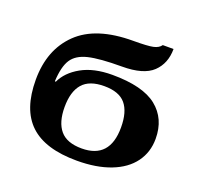

<svg xmlns="http://www.w3.org/2000/svg" viewBox="-125 -855 1055 1007"><g transform="rotate(20 402.5 -352.0)"><path d="M54 -316Q54 -484 156 -583Q258 -682 465 -682Q545 -682 575 -688.5Q605 -695 618 -714H678Q678 -633 626.5 -584Q575 -535 455 -535Q331 -535 269 -520Q207 -505 181 -465Q155 -425 151 -343L156 -341Q183 -400 251.5 -438.5Q320 -477 423 -477Q594 -477 672.5 -414Q751 -351 751 -239Q751 -164 709.5 -107.5Q668 -51 589 -20.5Q510 10 401 10Q224 10 139 -70Q54 -150 54 -316ZM560 -233Q560 -320 523.5 -363.5Q487 -407 404 -407Q321 -407 283 -363Q245 -319 245 -233Q245 -148 282.5 -103.5Q320 -59 403 -59Q560 -59 560 -233Z"/></g></svg>

Font: Noto Serif ExtraBold
Style: Regular
Weight: 800
Designer: Monotype Design Team
Foundry: Monotype Imaging Inc.
Version: Version 1.001